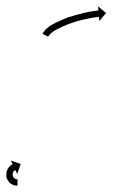

<svg xmlns="http://www.w3.org/2000/svg" viewBox="-23 -554 400 603"><path d="M112 -450Q112 -450 112 -450Q112 -450 112 -451Q112 -451 112 -451Q112 -451 112 -451Q114 -454 117 -457Q117 -457 117 -457.5Q117 -458 117 -458Q117 -458 117 -458Q117 -458 117 -458Q121 -462 125 -466Q125 -466 125 -466Q125 -466 125 -466Q126 -466 126 -466Q126 -466 126 -466Q130 -470 136 -474Q136 -474 136 -474Q136 -474 136 -474Q136 -474 136 -474Q136 -474 136 -474Q142 -477 149 -481Q149 -481 149 -481Q149 -481 149 -481Q149 -481 149 -481Q149 -481 149 -481Q156 -485 164 -488Q164 -488 164 -488Q164 -488 164 -488Q164 -488 164 -488Q164 -488 164 -488Q171 -491 179 -495Q179 -495 179 -495Q179 -495 179 -495Q179 -495 179 -495Q179 -495 179 -495Q187 -498 195 -501Q195 -501 195 -501Q195 -501 195 -501Q196 -501 196 -501Q196 -501 196 -501Q204 -503 212 -506Q212 -506 212 -506Q212 -506 212 -506Q212 -506 212 -506Q212 -506 212 -506Q220 -508 228 -510Q228 -510 228 -510Q228 -510 228 -510Q228 -510 228 -510Q228 -510 228 -510Q236 -512 243 -514Q243 -514 243 -514Q243 -514 243 -514Q243 -514 243 -514Q243 -514 243 -514Q250 -515 257 -517Q257 -517 257 -517Q257 -517 257 -517Q257 -517 257 -517Q257 -517 257 -517Q263 -518 268 -519Q268 -519 268 -519Q268 -519 268 -519Q268 -519 268 -519Q268 -519 268 -519Q273 -519 278 -520Q278 -520 278 -520Q278 -520 278 -520Q278 -520 278 -520Q278 -520 278 -520Q281 -520 284 -521Q284 -521 284 -521Q284 -521 284 -521Q284 -521 284 -521Q284 -521 284 -521Q285 -521 286 -521L285 -534L310 -513L289 -488L288 -501Q287 -501 286 -501Q286 -501 286 -501Q286 -501 286 -501Q286 -501 286 -501Q286 -501 286 -501Q283 -500 280 -500Q280 -500 280 -500Q280 -500 280 -500Q280 -500 280 -500Q280 -500 280 -500Q276 -500 271 -499Q271 -499 271 -499Q271 -499 271 -499Q271 -499 271 -499Q271 -499 271 -499Q266 -498 260 -497Q260 -497 260 -497Q260 -497 260 -497Q260 -497 260 -497Q260 -497 260 -497Q254 -496 247 -494Q247 -494 247 -494Q247 -494 247 -494Q247 -494 247 -494Q247 -494 247 -494Q240 -493 233 -491Q233 -491 233 -491Q233 -491 233 -491Q233 -491 233 -491Q233 -491 233 -491Q225 -489 217 -487Q217 -487 217.5 -487Q218 -487 218 -487Q218 -487 218 -487Q218 -487 218 -487Q210 -484 202 -482Q202 -482 202 -482Q202 -482 202 -482Q202 -482 202 -482Q202 -482 202 -482Q194 -479 186 -476Q186 -476 186 -476Q186 -476 186 -476Q187 -476 187 -476Q187 -476 187 -476Q179 -473 172 -470Q172 -470 172 -470Q172 -470 172 -470Q172 -470 172 -470Q172 -470 172 -470Q165 -467 158 -463Q158 -463 158.5 -463Q159 -463 159 -463Q159 -463 159 -463.5Q159 -464 159 -464Q152 -460 147 -457Q147 -457 147 -457Q147 -457 147 -457Q147 -457 147 -457Q147 -457 147 -457Q142 -454 138 -450Q138 -450 138 -450Q138 -450 138 -450Q138 -450 138 -450.5Q138 -451 138 -451Q135 -447 132 -444Q132 -444 132 -444.5Q132 -445 132 -445Q132 -445 132 -445Q132 -445 132 -445Q130 -442 129 -440Q129 -440 129 -440Q129 -440 129 -441Q129 -441 129 -441Q129 -441 129 -441Q129 -440 128 -439L110 -448Q111 -449 112 -450ZM31 29Q31 29 31 29Q31 29 31 29Q31 29 31 29Q31 29 31 29Q30 29 28 29Q28 29 28 29Q28 29 28 29Q28 29 28 29Q28 29 28 29Q26 29 24 28Q24 28 23.5 28Q23 28 23 28Q23 28 23 28Q23 28 23 28Q20 28 18 27Q18 27 18 26.5Q18 26 18 26Q17 26 17 26Q17 26 17 26Q14 25 12 23Q12 23 11.5 23Q11 23 11 23Q11 23 11 23Q11 23 11 23Q8 20 5 18Q5 18 5 17.5Q5 17 5 17Q5 17 5 17Q5 17 5 17Q3 14 1 11Q1 11 0.5 10.5Q0 10 0 10Q0 10 0 10Q0 10 0 10Q-2 6 -3 2Q-3 2 -3 2Q-3 2 -3 2Q-3 2 -3 1.5Q-3 1 -3 1Q-3 -3 -3 -7Q-3 -7 -3 -7Q-3 -7 -3 -7Q-3 -7 -3 -7Q-3 -7 -3 -7Q-3 -11 -2 -15Q-2 -15 -2 -15Q-2 -15 -2 -16Q-2 -16 -2 -16Q-2 -16 -2 -16Q-1 -19 1 -23Q1 -23 1 -23Q1 -23 1 -23Q1 -23 1 -23Q1 -23 1 -23Q3 -26 5 -29Q5 -29 5 -29Q5 -29 5 -29Q5 -29 5 -29Q5 -29 5 -29Q7 -31 9 -33Q9 -33 9 -33Q9 -33 9 -33Q9 -33 9.5 -33.5Q10 -34 10 -34Q11 -35 13 -36Q13 -36 13 -36Q13 -36 13 -36Q13 -36 13 -36Q13 -36 13 -36Q15 -37 16 -38Q16 -38 16 -38Q16 -38 16 -38Q16 -38 16 -38Q16 -38 16 -38Q16 -38 17 -38L11 -50L42 -39L31 -8L25 -20Q25 -20 25 -20Q25 -20 25 -20Q25 -20 25 -20Q25 -20 25 -20Q25 -20 25 -20Q24 -20 24 -19Q24 -19 24 -19Q24 -19 24 -19Q24 -19 24 -19Q24 -19 24 -19Q23 -19 22 -18Q22 -18 22 -18Q22 -18 22 -18Q22 -18 22 -18Q22 -18 22 -18Q21 -17 20 -16Q20 -16 20 -16Q20 -16 20 -16Q20 -16 20 -16Q20 -16 20 -16Q19 -15 18 -13Q18 -13 18 -13Q18 -13 18 -13Q18 -14 18.5 -14Q19 -14 19 -14Q18 -12 17 -10Q17 -10 17 -10Q17 -10 17 -10Q17 -10 17 -10.5Q17 -11 17 -11Q17 -8 16 -6Q16 -6 16 -6Q16 -6 16 -6Q17 -7 17 -7Q17 -7 17 -7Q17 -5 17 -2Q17 -2 17 -2Q17 -2 17 -3Q17 -3 17 -3Q17 -3 17 -3Q17 -1 18 1Q18 1 18 1Q18 1 18 1Q18 1 18 1Q18 1 18 1Q19 3 21 5Q21 5 20.5 4.5Q20 4 20 4Q20 4 20 4Q20 4 20 4Q22 6 23 7Q23 7 23 7Q23 7 23 7Q23 7 23 6.5Q23 6 23 6Q24 7 26 8Q26 8 26 8Q26 8 26 8Q26 8 25.5 8Q25 8 25 8Q27 9 28 9Q28 9 28 9Q28 9 28 9Q28 9 28 9Q28 9 28 9Q29 9 30 9Q30 9 30 9Q30 9 30 9Q30 9 30 9Q30 9 30 9Q31 9 32 9Q32 9 32 9Q32 9 32 9Q31 9 31 9Q31 9 31 9Q32 9 32 10V29Q32 29 31 29Z"/></svg>

Font: FRB American Cursive Just Arrows
Style: Italic
Weight: 400
Italic angle: -25°
Version: Version 2.0;Modular Font Editor K font №1